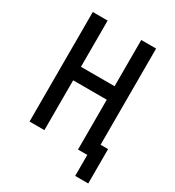

<svg xmlns="http://www.w3.org/2000/svg" viewBox="-205 -849 1009 1108"><g transform="rotate(30 300.0 -295.0)"><path d="M84 0V-730H183V-422H407V-730H506V-89H556V140H469V0H407V-332H183V0Z"/></g></svg>

Font: JetBrains Mono NL Medium
Style: Regular
Weight: 500
Monospace: yes
Designer: Philipp Nurullin, Konstantin Bulenkov
Foundry: JetBrains
Version: Version 2.305; ttfautohint (v1.8.4.7-5d5b)